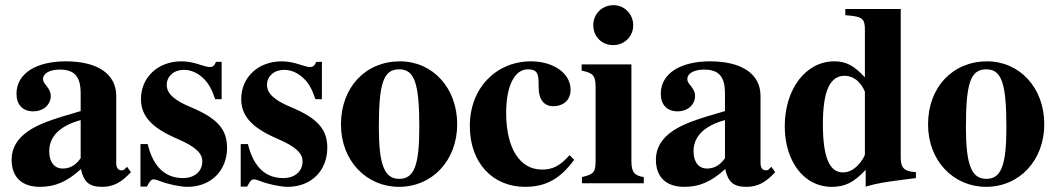

<svg xmlns="http://www.w3.org/2000/svg" viewBox="-20 -711 4096 745"><path d="M473 -64 463 -54C460 -51 457 -50 452 -50C438 -50 431 -61 431 -78V-339C431 -425 357 -473 235 -473C122 -473 44 -427 44 -347C44 -305 68 -279 109 -279C149 -279 177 -305 177 -339C177 -353 171 -365 158 -381C149 -391 147 -398 147 -404C147 -428 176 -441 212 -441C271 -441 293 -412 293 -348V-280C177 -247 130 -229 92 -204C47 -174 25 -136 25 -92C25 -18 71 14 135 14C193 14 239 -5 294 -55C305 -4 327 14 376 14C419 14 450 -2 488 -43ZM293 -97C271 -66 247 -57 223 -57C193 -57 171 -80 171 -124C171 -182 213 -223 293 -245Z M840 -326V-471H818C812 -456 806 -451 793 -451C787 -451 778 -453 762 -458C730 -469 707 -473 684 -473C593 -473 527 -411 527 -327C527 -261 568 -215 669 -172C738 -142 765 -117 765 -85C765 -46 735 -20 690 -20C620 -20 574 -65 553 -152H525V13H550C561 -8 567 -15 576 -15C581 -15 589 -13 599 -9C628 3 679 14 707 14C798 14 861 -48 861 -138C861 -209 823 -252 723 -294C655 -322 627 -348 627 -382C627 -415 655 -440 693 -440C720 -440 746 -429 768 -408C789 -388 800 -369 815 -326Z M1229 -326V-471H1207C1201 -456 1195 -451 1182 -451C1176 -451 1167 -453 1151 -458C1119 -469 1096 -473 1073 -473C982 -473 916 -411 916 -327C916 -261 957 -215 1058 -172C1127 -142 1154 -117 1154 -85C1154 -46 1124 -20 1079 -20C1009 -20 963 -65 942 -152H914V13H939C950 -8 956 -15 965 -15C970 -15 978 -13 988 -9C1017 3 1068 14 1096 14C1187 14 1250 -48 1250 -138C1250 -209 1212 -252 1112 -294C1044 -322 1016 -348 1016 -382C1016 -415 1044 -440 1082 -440C1109 -440 1135 -429 1157 -408C1178 -388 1189 -369 1204 -326Z M1754 -229C1754 -371 1658 -473 1532 -473C1400 -473 1303 -374 1303 -228C1303 -86 1403 14 1528 14C1657 14 1754 -88 1754 -229ZM1607 -218C1607 -69 1587 -17 1529 -17C1471 -17 1450 -73 1450 -218C1450 -389 1468 -442 1529 -442C1588 -442 1607 -389 1607 -218Z M2190 -109C2153 -67 2124 -53 2083 -53C1996 -53 1944 -137 1944 -273C1944 -382 1979 -442 2028 -442C2070 -442 2070 -419 2070 -372C2070 -324 2092 -299 2126 -299C2168 -299 2194 -324 2194 -363C2194 -427 2127 -473 2040 -473C1907 -473 1803 -371 1803 -222C1803 -79 1892 14 2017 14C2097 14 2153 -16 2208 -91Z M2437 -613C2437 -656 2403 -691 2361 -691C2316 -691 2282 -657 2282 -613C2282 -569 2315 -536 2359 -536C2403 -536 2437 -569 2437 -613ZM2478 0V-24C2443 -29 2430 -42 2430 -85V-461H2237V-437C2281 -428 2291 -418 2291 -373V-88C2291 -42 2284 -35 2238 -24V0Z M2973 -64 2963 -54C2960 -51 2957 -50 2952 -50C2938 -50 2931 -61 2931 -78V-339C2931 -425 2857 -473 2735 -473C2622 -473 2544 -427 2544 -347C2544 -305 2568 -279 2609 -279C2649 -279 2677 -305 2677 -339C2677 -353 2671 -365 2658 -381C2649 -391 2647 -398 2647 -404C2647 -428 2676 -441 2712 -441C2771 -441 2793 -412 2793 -348V-280C2677 -247 2630 -229 2592 -204C2547 -174 2525 -136 2525 -92C2525 -18 2571 14 2635 14C2693 14 2739 -5 2794 -55C2805 -4 2827 14 2876 14C2919 14 2950 -2 2988 -43ZM2793 -97C2771 -66 2747 -57 2723 -57C2693 -57 2671 -80 2671 -124C2671 -182 2713 -223 2793 -245Z M3534 -20V-43C3488 -46 3475 -59 3475 -101V-676H3260V-652C3327 -647 3336 -640 3336 -594V-411C3293 -457 3263 -473 3217 -473C3107 -473 3025 -366 3025 -221C3025 -84 3101 14 3206 14C3259 14 3292 -2 3339 -52V13C3385 0 3410 -4 3472 -12ZM3336 -112C3336 -107 3327 -92 3317 -79C3297 -54 3274 -42 3251 -42C3198 -42 3173 -102 3173 -229C3173 -358 3200 -417 3258 -417C3291 -417 3321 -393 3336 -355Z M4032 -229C4032 -371 3936 -473 3810 -473C3678 -473 3581 -374 3581 -228C3581 -86 3681 14 3806 14C3935 14 4032 -88 4032 -229ZM3885 -218C3885 -69 3865 -17 3807 -17C3749 -17 3728 -73 3728 -218C3728 -389 3746 -442 3807 -442C3866 -442 3885 -389 3885 -218Z"/></svg>

Font: STIXGeneral
Style: Bold
Weight: 700
Designer: MicroPress Inc., with final additions and corrections provided by Coen Hoffman, Elsevier (retired)
Version: Version 1.1.0